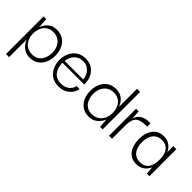

<svg xmlns="http://www.w3.org/2000/svg" viewBox="21 -1222 2041 2041"><g transform="rotate(45 1042.0 -201.5)"><path d="M252.2 10Q212 10 183.9 -4.2Q155.8 -18.3 137.7 -38Q119.5 -57.7 110.2 -75.2Q100.8 -92.7 98.3 -98.5H96.3V159.8H49.8V-405.7H88.5L97.2 -296.3H99.2Q101.7 -303 110 -320.3Q118.3 -337.7 135.6 -357.7Q152.8 -377.7 181.4 -391.7Q210 -405.7 251.3 -405.7Q310.2 -405.7 350.8 -378Q391.3 -350.3 412.6 -303.1Q433.8 -255.8 433.8 -197.2Q433.8 -137.8 412.1 -90.9Q390.3 -44 349.8 -17Q309.2 10 252.2 10ZM246.8 -32.5Q297 -32.5 328.5 -56.4Q360 -80.3 374.5 -118.5Q389 -156.7 389 -198.2Q389 -240.5 372.8 -277.8Q356.7 -315.2 323.5 -338.6Q290.3 -362 240.2 -362Q200.2 -362 168.2 -342.8Q136.2 -323.5 117.5 -286.6Q98.8 -249.7 98.8 -198.2Q98.8 -145.8 118.8 -108.5Q138.7 -71.2 172.3 -51.8Q206 -32.5 246.8 -32.5Z M686 10Q621 10 578.3 -20.8Q535.7 -51.7 515 -100.4Q494.3 -149.2 494.8 -201.2Q495.3 -255 517.2 -302Q539 -349 581.5 -377.6Q624 -406.2 685.2 -406.2Q735.8 -406.2 775.2 -383.8Q814.7 -361.3 838.7 -320.5Q862.7 -279.7 866 -224.2Q866.8 -219.2 866.8 -212Q866.8 -204.8 866.8 -199H539.3Q539.3 -121.7 577.5 -75.8Q615.7 -30 685.5 -30Q737 -30 774.5 -56.8Q812 -83.7 820.8 -129.7H865.8Q858.7 -89 834 -57.3Q809.3 -25.7 771.3 -7.8Q733.3 10 686 10ZM542.2 -229.2H820.2Q819.3 -248.3 811.8 -271.9Q804.2 -295.5 788.2 -317.1Q772.2 -338.7 746.5 -352.7Q720.8 -366.7 684.7 -366.7Q651.8 -366.7 626.8 -355.6Q601.8 -344.5 584.2 -325.4Q566.7 -306.3 556.1 -281.5Q545.5 -256.7 542.2 -229.2Z M1140.2 10Q1082.3 10 1041.8 -17.9Q1001.3 -45.8 980.2 -92.8Q959 -139.8 959 -198Q959 -257 980.7 -304.2Q1002.3 -351.3 1042.8 -378.5Q1083.3 -405.7 1141 -405.7Q1182.3 -405.7 1211.1 -391.7Q1239.8 -377.7 1257.2 -357.7Q1274.5 -337.7 1283 -320.3Q1291.5 -303 1294 -296.3H1296V-563H1342.5V0H1304.7L1296.8 -98.5H1294.8Q1292.3 -92.7 1282.9 -75.2Q1273.5 -57.7 1255.2 -38Q1236.8 -18.3 1208.6 -4.2Q1180.3 10 1140.2 10ZM1146.3 -32.5Q1187.3 -32.5 1220.9 -51.8Q1254.5 -71.2 1274.4 -108.5Q1294.3 -145.8 1294.3 -198.2Q1294.3 -249.7 1275.7 -286.6Q1257 -323.5 1225.1 -342.8Q1193.2 -362 1153 -362Q1103 -362 1069.8 -338.6Q1036.5 -315.2 1020.3 -277.8Q1004.2 -240.5 1004.2 -198.2Q1004.2 -156.7 1018.7 -118.5Q1033.2 -80.3 1064.8 -56.4Q1096.3 -32.5 1146.3 -32.5Z M1438.7 0V-405.7H1478.2L1484.7 -288.8L1483.7 -202.2V0ZM1483.7 -195.8 1480.7 -283.8Q1483 -308.5 1493.7 -330.4Q1504.3 -352.3 1523.5 -369.1Q1542.7 -385.8 1570.5 -395.8Q1598.3 -405.7 1634.8 -405.7H1657.2V-354.8H1634.7Q1583.5 -354.8 1553.2 -342.7Q1522.8 -330.5 1507.9 -308.6Q1493 -286.7 1488.3 -257.7Q1483.7 -228.7 1483.7 -195.8Z M1854.2 9.2Q1798.2 9.2 1761 -18.8Q1723.8 -46.8 1705.7 -94.2Q1687.5 -141.7 1687.5 -200Q1687.5 -260.8 1706.5 -308Q1725.5 -355.2 1762.7 -382.5Q1799.8 -409.8 1854.2 -409.8Q1883.5 -409.8 1906.8 -402.1Q1930.2 -394.3 1947.9 -381Q1965.7 -367.7 1978.2 -351.2Q1990.8 -334.7 1998.3 -316.3H1999.5V-405.7H2046V0H2008.2L2000.3 -84.3H1998.3Q1990.2 -66 1977.5 -49.3Q1964.8 -32.7 1947 -19.2Q1929.2 -5.8 1906.2 1.7Q1883.2 9.2 1854.2 9.2ZM1870.7 -33.3Q1913.8 -33.3 1942.2 -53.1Q1970.7 -72.8 1984.7 -110.2Q1998.7 -147.7 1998.7 -199Q1998.7 -254.7 1983.8 -291.6Q1969 -328.5 1940.6 -347.3Q1912.2 -366.2 1870.7 -366.2Q1824.2 -366.2 1793.7 -344.3Q1763.2 -322.5 1748.8 -285.2Q1734.3 -248 1734.3 -199.8Q1734.3 -150.8 1749.2 -113.1Q1764 -75.3 1794.5 -54.3Q1825 -33.3 1870.7 -33.3Z"/></g></svg>

Font: Darker Grotesque Light
Style: Regular
Weight: 300
Designer: Gabriel Lam
Foundry: TypeRant
Version: Version 1.000;gftools[0.9.28]